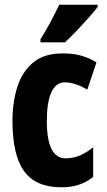

<svg xmlns="http://www.w3.org/2000/svg" viewBox="-20 -786 454 816"><path d="M241 10Q132 10 82.5 -58.5Q33 -127 33 -272Q33 -354 54.5 -419Q76 -484 122.5 -521.5Q169 -559 245 -559Q293 -559 327 -549Q361 -539 390 -521L351 -405Q299 -436 255 -436Q218 -436 198.5 -394Q179 -352 179 -272Q179 -113 259 -113Q291 -113 319 -125Q347 -137 376 -160V-34Q347 -11 314 -0.5Q281 10 241 10ZM395 -756Q382 -739 358 -712Q334 -685 307 -656.5Q280 -628 256 -606H152V-619Q177 -659 196.5 -696Q216 -733 232 -766H395Z"/></svg>

Font: Noto Sans Sinhala ExtraCondensed ExtraBold
Style: Regular
Weight: 800
Width: 2
Designer: Jelle Bosma - Monotype Design Team
Foundry: Monotype Imaging Inc.
Version: Version 2.006; ttfautohint (v1.8.4.7-5d5b)